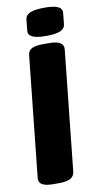

<svg xmlns="http://www.w3.org/2000/svg" viewBox="-98 -924 487 968"><g transform="rotate(-10 146.0 -440.0)"><path d="M91 2Q16 2 21 -42L86 -659Q88 -682 106.5 -692Q125 -702 165 -702H197Q272 -702 268 -658L203 -41Q200 -19 181 -8.5Q162 2 123 2ZM188 -740Q139 -740 117.5 -750.5Q96 -761 98 -782L104 -840Q106 -861 130 -871.5Q154 -882 203 -882Q253 -882 273.5 -871.5Q294 -861 292 -840L286 -782Q284 -761 261 -750.5Q238 -740 188 -740Z"/></g></svg>

Font: Asap Semi Condensed Semi Condensed Black
Style: Italic
Weight: 900
Width: 4
Italic angle: -6°
Designer: Pablo Cosgaya
Foundry: Omnibus-Type
Version: Version 3.001; ttfautohint (v1.8.4.7-5d5b)